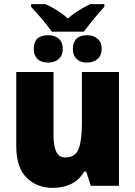

<svg xmlns="http://www.w3.org/2000/svg" viewBox="-20 -903 658 933"><path d="M232 -749Q208 -782 183 -811.5Q158 -841 131 -870V-883H201Q263 -855 310 -813Q334 -835 362 -852Q390 -869 418 -883H487V-870Q463 -844 437.5 -813Q412 -782 387 -749ZM214 -599Q180 -599 162 -616.5Q144 -634 144 -665Q144 -732 214 -732Q246 -732 265.5 -715Q285 -698 285 -665Q285 -634 265.5 -616.5Q246 -599 214 -599ZM403 -599Q370 -599 352 -616.5Q334 -634 334 -665Q334 -698 352 -715Q370 -732 403 -732Q434 -732 454 -715Q474 -698 474 -665Q474 -634 454 -616.5Q434 -599 403 -599ZM558 -553V0H421L399 -69H389Q365 -28 325.5 -9Q286 10 237 10Q159 10 109 -40Q59 -90 59 -193V-553H240V-249Q240 -195 253 -166.5Q266 -138 297 -138Q347 -138 362.5 -180.5Q378 -223 378 -300V-553Z"/></svg>

Font: Noto Sans SemiCondensed Black
Style: Regular
Weight: 900
Width: 4
Designer: Monotype Design Team
Foundry: Monotype Imaging Inc.
Version: Version 2.013; ttfautohint (v1.8.4.7-5d5b)